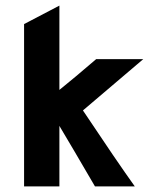

<svg xmlns="http://www.w3.org/2000/svg" viewBox="-20 -665 536 685"><path d="M491.2 -454.1 275.9 -271Q396 -90.8 460.9 0H318.8Q234.9 -144 191.9 -215.8V0H65.9V-579.1L191.9 -645V-344.2Q240.7 -383.3 323.2 -454.1Z"/></svg>

Font: Tajawal
Style: Bold
Weight: 700
Designer: Boutros Fonts
Foundry: Created by Boutros International 2017
Version: Version 1.700